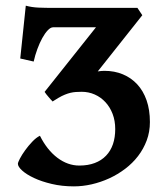

<svg xmlns="http://www.w3.org/2000/svg" viewBox="-20 -643 587 676"><path d="M507.8 -213.4Q507.8 -178.7 496.6 -148.7Q485.4 -118.7 466.1 -93.5Q446.8 -68.4 420.7 -48.6Q394.5 -28.8 364.7 -15.1Q335 -1.5 303 5.9Q271 13.2 240.2 13.2Q198.2 13.2 162.1 4.6Q126 -3.9 99.6 -16.4Q73.2 -28.8 58.1 -42.5Q43 -56.2 43 -66.4Q43 -70.8 50 -84.5Q57.1 -98.1 68.4 -113.8Q79.6 -129.4 93.5 -144Q107.4 -158.7 120.6 -165Q145.5 -115.2 181.9 -87.6Q218.3 -60.1 259.3 -60.1Q290 -60.1 313.7 -69.1Q337.4 -78.1 353.5 -95Q369.6 -111.8 377.7 -135.5Q385.7 -159.2 385.7 -188.5Q385.7 -217.8 376.5 -241.9Q367.2 -266.1 351.1 -283.4Q335 -300.8 313.5 -310.3Q292 -319.8 267.6 -319.8Q256.3 -319.8 246.8 -319.1Q237.3 -318.4 228 -316.2Q218.8 -314 208.5 -309.8Q198.2 -305.7 185.5 -298.3L165 -285.6L163.6 -287.6Q161.1 -289.6 157.7 -293.7Q154.3 -297.9 150.4 -302.2Q146.5 -306.6 143.1 -311Q139.6 -315.4 138.2 -317.9L137.2 -319.3V-319.8L137.7 -320.3L317.9 -546.9H167Q158.2 -546.9 148.2 -536.4Q138.2 -525.9 128.9 -509Q119.6 -492.2 111.6 -470.5Q103.5 -448.7 98.6 -426.3L51.3 -437L70.8 -623Q91.8 -617.2 115.7 -616.2Q139.6 -615.2 171.4 -615.2H463.9L481 -589.4L324.2 -391.6Q331.1 -392.6 336.7 -393.1Q342.3 -393.6 347.7 -393.6Q383.3 -393.6 412.6 -381.3Q441.9 -369.1 463.1 -346.2Q484.4 -323.2 496.1 -289.8Q507.8 -256.3 507.8 -213.4Z"/></svg>

Font: Gentium Book Basic
Style: Bold
Weight: 700
Designer: J. Victor Gaultney and Annie Olsen
Foundry: SIL International
Version: Version 1.102; 2013; Maintenance release